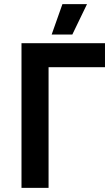

<svg xmlns="http://www.w3.org/2000/svg" viewBox="-20 -909 544 929"><path d="M401 -889H282L230 -742H330ZM84 0H215V-584H488V-700H84Z"/></svg>

Font: Fixel Display SemiBold
Style: Regular
Weight: 600
Designer: AlfaBravo + MacPaw
Foundry: Kyrylo Tkachov, Marchela Mozhyna, Serhii Makarenko, Maria Weinstein, Zakhar Kryvoshyya
Version: Version 1.211